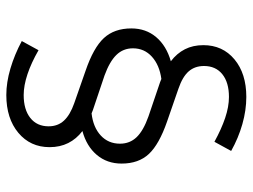

<svg xmlns="http://www.w3.org/2000/svg" viewBox="-116 -634 800 608"><g transform="rotate(-90 284.0 -330.0)"><path d="M445 -86Q445 -25 400 12.5Q355 50 281 50Q239 50 195 37.5Q151 25 110 2L139 -51Q179 -29 214.5 -17Q250 -5 281 -5Q327 -5 353 -26Q379 -47 379 -84Q379 -113 362 -132.5Q345 -152 307 -165L203 -201Q131 -226 100.5 -258.5Q70 -291 70 -345Q70 -391 97.5 -423.5Q125 -456 173 -469Q148 -488 135 -514Q122 -540 122 -573Q122 -634 167.5 -672Q213 -710 287 -710Q327 -710 371 -697Q415 -684 458 -661L429 -608Q389 -631 353 -643Q317 -655 287 -655Q241 -655 214.5 -634Q188 -613 188 -576Q188 -547 206 -527.5Q224 -508 261 -495L364 -459Q437 -434 467.5 -401Q498 -368 498 -314Q498 -268 470.5 -235.5Q443 -203 394 -189Q419 -170 432 -144.5Q445 -119 445 -86ZM328 -223Q330 -222 333 -221Q336 -220 338 -219Q382 -225 408.5 -249Q435 -273 435 -309Q435 -340 414 -361.5Q393 -383 349 -399L239 -436Q237 -437 234 -438Q231 -439 229 -440Q185 -435 159 -411Q133 -387 133 -350Q133 -319 153.5 -297.5Q174 -276 219 -260Z"/></g></svg>

Font: Red Hat Text
Style: Regular
Weight: 400
Designer: Pentagram / MCKL
Foundry: Pentagram / MCKL
Version: Version 1.005; Red Hat Text